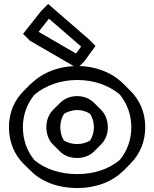

<svg xmlns="http://www.w3.org/2000/svg" viewBox="-20 -895 775 965"><path d="M213 -256C213 -221 225 -190 246 -169L281 -134L282 -133C304 -112 333 -101 368 -101C402 -101 432 -113 453 -134L488 -169L489 -170C510 -192 522 -221 522 -256C522 -291 509 -322 488 -343L453 -378L452 -379C430 -400 401 -412 368 -412C334 -412 304 -400 282 -378L247 -343C226 -322 213 -291 213 -256ZM283 -256C283 -282 290 -304 302 -323C320 -334 343 -342 368 -342C392 -342 414 -335 433 -323C444 -305 452 -282 452 -256C452 -231 445 -208 433 -189C415 -178 393 -171 368 -171C342 -171 319 -178 301 -189C290 -207 283 -230 283 -256ZM95 -256C95 -320 118 -377 154 -420C210 -466 285 -493 369 -493C452 -493 527 -466 581 -421C618 -376 640 -320 640 -256C640 -192 619 -136 582 -91C528 -46 454 -20 369 -20C280 -20 206 -46 153 -90C116 -135 95 -192 95 -256ZM25 -256C25 -183 51 -119 98 -72L134 -37C188 18 270 50 369 50C464 50 545 18 600 -37H601L636 -73C683 -120 710 -183 710 -256C710 -329 683 -391 636 -438L635 -439L600 -474C544 -530 461 -563 369 -563C275 -563 193 -530 136 -474H135L99 -438C52 -391 25 -329 25 -256ZM226 -801 388 -661 362 -626 174 -735ZM222 -875 187 -840 96 -725 131 -690 369 -552 404 -587 460 -664 425 -699Z"/></svg>

Font: Hussar Press
Style: Bold
Weight: 700
Foundry: Cannot Into Space Fonts
Version: Version 1.43